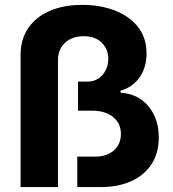

<svg xmlns="http://www.w3.org/2000/svg" viewBox="-20 -757 699 777"><path d="M63.3 0V-535.2Q63.3 -598.2 94.4 -643.5Q125.5 -688.8 181.6 -713Q237.8 -737.3 313.7 -737.3Q384.5 -737.3 443.3 -715Q502.1 -692.8 537.6 -649Q573 -605.3 573 -540.4Q573 -484.3 545 -444.1Q517 -404 467.8 -390V-382Q539.1 -377.2 580.8 -327Q622.5 -276.8 622.5 -200.2Q622.5 -136.6 592.7 -91.8Q563 -47 510.4 -23.5Q457.8 0 388.9 0H292.8V-123.2H364.5Q412.7 -123.2 441 -148.4Q469.3 -173.6 469.3 -214.8Q469.3 -257.7 437.8 -283.4Q406.2 -309.2 352.1 -309.2H295.7V-426.8H333.6Q359.5 -426.8 378.3 -439.4Q397.2 -452 407.7 -472.8Q418.2 -493.6 418.2 -518.4Q418.2 -558 391.8 -584.3Q365.4 -610.5 318.6 -610.5Q271.9 -610.5 243.3 -583.9Q214.6 -557.2 214.6 -512.9V0Z"/></svg>

Font: Inter
Style: Regular
Weight: 400
Designer: Rasmus Andersson
Foundry: rsms
Version: Version 4.000;git-8c9346024